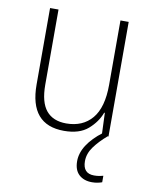

<svg xmlns="http://www.w3.org/2000/svg" viewBox="-84 -592 690 873"><g transform="rotate(10 261.0 -155.5)"><path d="M439 -529V0H408L404 -103H401Q385 -59 345.5 -24.5Q306 10 235 10Q76 10 76 -176V-529H115V-182Q115 -101 146.5 -63Q178 -25 239 -25Q315 -25 358 -76Q401 -127 401 -232V-529ZM353 129Q353 186 405 186Q418 186 429.5 184Q441 182 447 180V210Q439 213 427 215.5Q415 218 401 218Q363 218 340.5 197Q318 176 318 135Q318 97 342 60Q366 23 411 -11L435 0Q399 31 376 62.5Q353 94 353 129Z"/></g></svg>

Font: Noto Sans Sinhala SemiCondensed ExtraLight
Style: Regular
Weight: 200
Width: 4
Designer: Jelle Bosma - Monotype Design Team
Foundry: Monotype Imaging Inc.
Version: Version 2.006; ttfautohint (v1.8.4.7-5d5b)